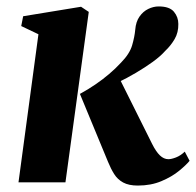

<svg xmlns="http://www.w3.org/2000/svg" viewBox="-20 -567 610 597"><path d="M37.5 0 99.5 -460.5 46 -486 52 -516.5 232 -546 256 -530 183.5 0ZM408.5 10Q380.5 10 363 0.5Q345.5 -9 335 -25.8Q324.5 -42.5 316 -63.5L228.5 -275Q255 -289.5 277.2 -304.8Q299.5 -320 319.2 -336.8Q339 -353.5 356.5 -372.5Q383 -399.5 390.8 -426Q398.5 -452.5 400.5 -474.5Q402.5 -499.5 413.8 -515.5Q425 -531.5 441 -539.2Q457 -547 473.5 -547Q507 -547 520.8 -530.5Q534.5 -514 534.5 -492.5Q535 -466 523 -445.5Q511 -425 494 -409Q479 -392 454.8 -374.5Q430.5 -357 402.5 -340.5Q374.5 -324 346.5 -310.5Q318.5 -297 294.5 -288L345 -336L453 -119.5Q465 -95.5 477.2 -83.8Q489.5 -72 503.5 -72Q513 -72 527.2 -77.5Q541.5 -83 554.5 -95.5L569.5 -67Q559 -54 536.8 -35.8Q514.5 -17.5 482 -3.8Q449.5 10 408.5 10Z"/></svg>

Font: Merriweather 72pt ExtraBold
Style: Italic
Weight: 800
Italic angle: -7.8°
Version: Version 2.101